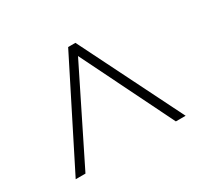

<svg xmlns="http://www.w3.org/2000/svg" viewBox="-95 -898 702 664"><g transform="rotate(-30 255.5 -565.5)"><path d="M35 -361H74L255 -726L435 -361H474L270 -770H241Z"/></g></svg>

Font: Noto Sans Tamil UI SemiCondensed ExtraLight
Style: Regular
Weight: 200
Width: 4
Designer: Jelle Bosma - Monotype Design Team
Foundry: Monotype Imaging Inc.
Version: Version 2.004